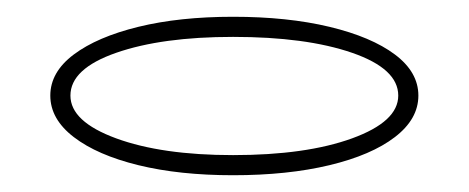

<svg xmlns="http://www.w3.org/2000/svg" viewBox="-20 -738 559 229"><path d="M258 -718Q323 -718 373 -706Q423 -694 451 -673Q479 -652 479 -624Q479 -596 451 -574.5Q423 -553 373 -541Q323 -529 258 -529Q194 -529 145 -541Q96 -553 68 -574.5Q40 -596 40 -624Q40 -652 68 -673Q96 -694 145 -706Q194 -718 258 -718ZM258 -694Q173 -694 118.5 -675Q64 -656 64 -624Q64 -593 118.5 -573Q173 -553 258 -553Q345 -553 400 -573Q455 -593 455 -624Q455 -656 400 -675Q345 -694 258 -694Z"/></svg>

Font: Kalnia Expanded Medium
Style: Regular
Weight: 500
Width: 7
Designer: Frida Medrano
Foundry: Frida Medrano
Version: Version 1.105